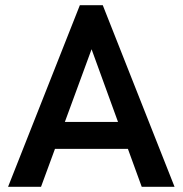

<svg xmlns="http://www.w3.org/2000/svg" viewBox="-20 -717 702 737"><path d="M11 0 286.5 -697H374.5L650 0H524L471 -145.5H191L137.5 0ZM229 -249H433L331.5 -528Z"/></svg>

Font: HK Grotesk SemiBold
Style: Regular
Weight: 600
Designer: Alfredo Marco Pradil
Foundry: Hanken Design Co.
Version: Version 3.001;FEAKit 1.0